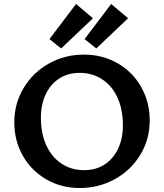

<svg xmlns="http://www.w3.org/2000/svg" viewBox="-20 -940 825 967"><path d="M229 -743 363 -920 448 -848 288 -696ZM406 -743 540 -920 625 -848 465 -696ZM52 -323Q52 -419 99.5 -497.5Q147 -576 227 -620.5Q307 -665 402 -665Q497 -665 573 -621Q649 -577 691.5 -501Q734 -425 734 -334Q734 -238 686.5 -160Q639 -82 558 -37.5Q477 7 382 7Q288 7 212.5 -37Q137 -81 94.5 -156.5Q52 -232 52 -323ZM599 -309Q599 -388 572 -447.5Q545 -507 495.5 -540Q446 -573 381 -573Q323 -573 279 -545Q235 -517 210.5 -465.5Q186 -414 186 -347Q186 -268 213 -208.5Q240 -149 289.5 -116Q339 -83 404 -83Q462 -83 506 -111Q550 -139 574.5 -190.5Q599 -242 599 -309Z"/></svg>

Font: Ysabeau SC
Style: Bold
Weight: 700
Designer: Christian Thalmann (Catharsis Fonts)
Version: Version 0.003